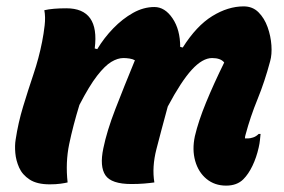

<svg xmlns="http://www.w3.org/2000/svg" viewBox="-20 -572 890 602"><path d="M119 -540Q145 -546 188 -546Q293 -546 277 -420L285 -418Q306 -453 335 -483Q364 -513 397 -531.5Q430 -550 464 -550Q497 -550 521 -514.5Q545 -479 545 -425L553 -423Q596 -491 645.5 -521.5Q695 -552 744 -552Q772 -552 790.5 -533.5Q809 -515 819 -487Q829 -459 831 -430Q833 -401 827 -380Q810 -316 787.5 -261Q765 -206 750 -150Q749 -147 748.5 -144Q748 -141 748 -138H758Q764 -138 773.5 -141Q783 -144 791 -152H797Q796 -143 795 -132.5Q794 -122 791 -109Q784 -78 771.5 -52Q759 -26 743 -10Q723 10 689 10Q653 10 627.5 -11Q602 -32 592 -67.5Q582 -103 591 -145Q602 -192 626 -250.5Q650 -309 683 -376Q672 -390 645 -390Q615 -390 581.5 -353.5Q548 -317 506 -238Q485 -161 470.5 -104.5Q456 -48 464 0Q450 2 432 3.5Q414 5 392 5Q329 5 310.5 -22.5Q292 -50 304 -107Q315 -161 341.5 -229.5Q368 -298 403 -383Q396 -387 386 -388.5Q376 -390 367 -390Q349 -390 329 -378Q309 -366 284.5 -334.5Q260 -303 229 -243Q209 -178 197 -120.5Q185 -63 192 0Q184 2 169.5 4Q155 6 136 6Q96 6 73 -9Q50 -24 40 -46.5Q30 -69 28 -92.5Q26 -116 29 -134Q37 -187 52.5 -238Q68 -289 85 -339.5Q102 -390 112 -441Q117 -466 120 -492.5Q123 -519 119 -540Z"/></svg>

Font: Recursive Sn Csl St XBd
Style: Italic
Weight: 800
Italic angle: -15°
Version: Version 1.079;hotconv 1.0.112;makeotfexe 2.5.65598; ttfautoh